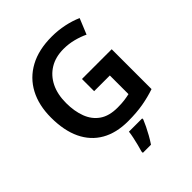

<svg xmlns="http://www.w3.org/2000/svg" viewBox="-256 -870 1237 1237"><g transform="rotate(-45 362.5 -251.5)"><path d="M376 -393H647V-30Q591 -11 531 -0.5Q471 10 394 10Q287 10 212 -33Q137 -76 98 -158Q59 -240 59 -358Q59 -470 102.5 -552Q146 -634 229 -679Q312 -724 431 -724Q489 -724 543.5 -712.5Q598 -701 643 -681L599 -574Q564 -591 520 -602.5Q476 -614 429 -614Q356 -614 303.5 -582Q251 -550 222.5 -492.5Q194 -435 194 -356Q194 -281 216 -223Q238 -165 285 -132.5Q332 -100 408 -100Q445 -100 471 -103.5Q497 -107 519 -112V-282H376ZM471 71Q463 91 450.5 116.5Q438 142 423 169Q408 196 391 221H317V208Q323 189 329.5 163Q336 137 342 109.5Q348 82 350 61H471Z"/></g></svg>

Font: Noto Sans Adlam Unjoined SemiBold
Style: Regular
Weight: 600
Version: Version 3.001